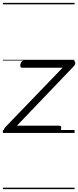

<svg xmlns="http://www.w3.org/2000/svg" viewBox="-20 -918 540 1326"><path d="M25 0Q7 0 6.5 -14Q6 -28 15 -38L412 -450H135Q125 -450 122 -456Q119 -462 121 -475Q125 -488 131 -494Q137 -500 146 -500H481Q492 -500 496.5 -493.5Q501 -487 499.5 -478Q498 -469 490 -461L97 -50H389Q399 -50 401.5 -44Q404 -38 401 -23Q399 -12 393 -6Q387 0 377 0ZM0 378H495V388H0ZM0 -20H495V0H0ZM0 -505H495V-500H0ZM0 -898H495V-888H0Z"/></svg>

Font: Playwrite DE SAS Guides
Style: Regular
Weight: 400
Designer: Veronika Burian, José Scaglione
Foundry: TypeTogether
Version: Version 1.003